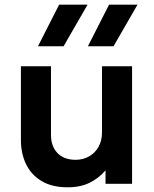

<svg xmlns="http://www.w3.org/2000/svg" viewBox="-20 -782 656 817"><path d="M268 15Q200.5 15 156.2 -12Q112 -39 90.5 -84.2Q69 -129.5 69 -185.5V-500H197V-207.5Q197 -159.5 224.5 -130.8Q252 -102 302 -102Q334 -102 359.5 -116.8Q385 -131.5 399.5 -157.5Q414 -183.5 414 -218V-500H542V0H429V-57Q401.5 -24.5 362.2 -4.8Q323 15 268 15ZM354 -585 444 -762H565L463 -585ZM141.5 -585 231.5 -762H352.5L250.5 -585Z"/></svg>

Font: Geologica Roman Medium
Style: Regular
Weight: 500
Designer: Sindre Bremnes, Frode Helland
Foundry: Monokrom Skriftforlag AS
Version: Version 1.010;gftools[0.9.28]